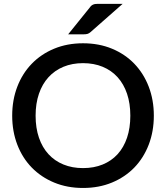

<svg xmlns="http://www.w3.org/2000/svg" viewBox="-20 -948 844 976"><path d="M762 -360C762 -413.3 753.3 -462.5 736 -507.5C718.7 -552.5 694.2 -591.3 662.8 -624C631.2 -656.7 593.4 -682.2 549.2 -700.5C505.1 -718.8 456 -728 402 -728C348.3 -728 299.4 -718.8 255.3 -700.5C211.1 -682.2 173.2 -656.7 141.5 -624C109.8 -591.3 85.3 -552.5 68 -507.5C50.7 -462.5 42 -413.3 42 -360C42 -306.7 50.7 -257.5 68 -212.5C85.3 -167.5 109.8 -128.8 141.5 -96.2C173.2 -63.8 211.1 -38.3 255.3 -20C299.4 -1.7 348.3 7.5 402 7.5C456 7.5 505.1 -1.7 549.2 -20C593.4 -38.3 631.2 -63.8 662.8 -96.2C694.2 -128.8 718.7 -167.5 736 -212.5C753.3 -257.5 762 -306.7 762 -360ZM642.5 -360C642.5 -318.3 636.9 -281 625.8 -248C614.6 -215 598.6 -187.1 577.8 -164.2C556.9 -141.4 531.7 -123.9 502 -111.8C472.3 -99.6 439 -93.5 402 -93.5C365.3 -93.5 332.2 -99.6 302.5 -111.8C272.8 -123.9 247.5 -141.4 226.5 -164.2C205.5 -187.1 189.3 -215 178 -248C166.7 -281 161 -318.3 161 -360C161 -401.3 166.7 -438.5 178 -471.5C189.3 -504.5 205.5 -532.5 226.5 -555.5C247.5 -578.5 272.8 -596.2 302.5 -608.5C332.2 -620.8 365.3 -627 402 -627C439 -627 472.3 -620.8 502 -608.5C531.7 -596.2 556.9 -578.5 577.8 -555.5C598.6 -532.5 614.6 -504.5 625.8 -471.5C636.9 -438.5 642.5 -401.3 642.5 -360ZM603.5 -928.5H483.5C477.5 -928.5 472.2 -928.3 467.8 -928C463.2 -927.7 459.2 -926.8 455.5 -925.5C451.8 -924.2 448.5 -922.3 445.5 -920C442.5 -917.7 439.5 -914.3 436.5 -910L326.5 -773.5H404C412 -773.5 418.7 -774.2 424 -775.5C429.3 -776.8 435 -780.2 441 -785.5Z"/></svg>

Font: Lato Semibold
Style: Regular
Weight: 600
Designer: Lukasz Dziedzic
Foundry: tyPoland Lukasz Dziedzic
Version: Version 2.006; 2014-01-15